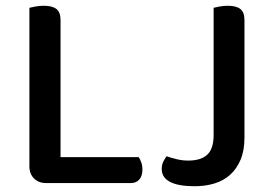

<svg xmlns="http://www.w3.org/2000/svg" viewBox="-20 -634 950 666"><path d="M140 1Q114 1 98 -15Q82 -31 82 -57V-607Q90 -609 103.5 -611.5Q117 -614 132 -614Q161 -614 175.5 -603Q190 -592 190 -564V-89H461Q466 -82 470 -71Q474 -60 474 -46Q474 -23 463 -11Q452 1 434 1ZM633 -77Q677 -77 699 -97.5Q721 -118 721 -166V-607Q728 -609 742 -611.5Q756 -614 770 -614Q799 -614 813.5 -603Q828 -592 828 -564V-157Q828 -112 814.5 -80Q801 -48 778 -27.5Q755 -7 723.5 2.5Q692 12 655 12Q599 12 570 -3Q541 -18 541 -48Q541 -63 547 -74.5Q553 -86 558 -92Q575 -86 594 -81.5Q613 -77 633 -77Z"/></svg>

Font: Baloo Tammudu 2 Medium
Style: Regular
Weight: 500
Designer: Maithili Shingre, Omkar Shende and Ek Type
Foundry: Ek Type
Version: Version 1.640;hotconv 1.0.111;makeotfexe 2.5.65597; ttfautoh